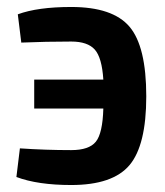

<svg xmlns="http://www.w3.org/2000/svg" viewBox="-20 -519 473 550"><path d="M184 -499Q303 -499 351 -442.5Q399 -386 399 -243Q399 -103 351 -46Q303 11 184 11Q88 11 27 -12L37 -94Q110 -89 184 -89Q235 -89 254.5 -113Q274 -137 276 -208H78V-291H276Q272 -354 251.5 -377Q231 -400 184 -400Q112 -400 41 -397L31 -478Q88 -499 184 -499Z"/></svg>

Font: Exo 2 Semi Bold Condensed
Style: Regular
Weight: 600
Width: 3
Designer: Natanael Gama
Version: Version 1.001;PS 001.001;hotconv 1.0.70;makeotf.lib2.5.58329